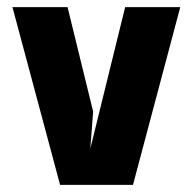

<svg xmlns="http://www.w3.org/2000/svg" viewBox="-20 -520 542 540"><path d="M242 -206 234 -102 332 -500H487L354 0H149L15 -500H170Z"/></svg>

Font: Blaka Ink
Style: Regular
Weight: 400
Designer: Mohamed Gaber
Foundry: Kief Type Foundry
Version: Version 1.003; ttfautohint (v1.8.4.7-5d5b)